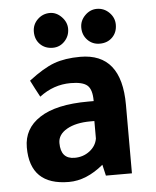

<svg xmlns="http://www.w3.org/2000/svg" viewBox="-49 -687 601 742"><g transform="rotate(-5 251.0 -316.5)"><path d="M434 0H333L323 -43Q257 12 189 12Q38 12 38 -135Q38 -208 101 -249Q165 -291 290 -291H311V-293Q311 -336 293 -352Q275 -368 228 -368Q162 -368 107 -326Q89 -359 73 -391Q130 -435 172.5 -450.5Q215 -466 274 -466Q434 -466 434 -266ZM307 -214H292Q235 -214 200 -194Q165 -174 165 -141Q165 -79 219 -79Q252 -79 277 -98Q302 -117 307 -146ZM104 -578Q104 -606 124 -625.5Q144 -645 172 -645Q197 -645 217 -624.5Q237 -604 237 -578Q237 -550 218 -530Q199 -510 172 -510Q142 -510 123 -529Q104 -548 104 -578ZM288 -578Q288 -605 308 -625Q328 -645 354 -645Q382 -645 402 -625Q422 -605 422 -578Q422 -548 403 -529Q384 -510 354 -510Q326 -510 307 -529.5Q288 -549 288 -578Z"/></g></svg>

Font: Tajawal
Style: Bold
Weight: 700
Designer: Boutros Fonts
Foundry: Created by Boutros International 2017
Version: Version 1.700